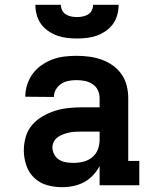

<svg xmlns="http://www.w3.org/2000/svg" viewBox="-20 -770 640 798"><path d="M238 8Q206 8 175.5 -0.5Q145 -9 122 -31Q99 -53 89 -83.5Q79 -114 79 -145Q79 -173 87 -201Q95 -229 113.5 -250.5Q132 -272 157 -286.5Q182 -301 209 -309.5Q236 -318 264.5 -321Q293 -324 321 -324H394V-362Q394 -380 386.5 -395.5Q379 -411 364.5 -420.5Q350 -430 333 -433.5Q316 -437 298 -437Q282 -437 265.5 -434Q249 -431 235 -422Q221 -413 212.5 -398.5Q204 -384 204 -367Q204 -367 204 -367Q204 -367 204 -367L85 -368Q85 -368 85 -368Q85 -368 85 -368Q85 -393 93 -418Q101 -443 116 -463.5Q131 -484 152.5 -499Q174 -514 198 -523Q222 -532 247.5 -535Q273 -538 298 -538Q325 -538 351 -534.5Q377 -531 401.5 -522.5Q426 -514 448 -498.5Q470 -483 485 -461.5Q500 -440 506.5 -414.5Q513 -389 513 -362V-101H559V0H394V-80Q383 -59 366.5 -41.5Q350 -24 329.5 -13Q309 -2 285.5 3Q262 8 238 8ZM285 -93Q306 -93 326.5 -98Q347 -103 363 -116Q379 -129 386.5 -148.5Q394 -168 394 -189V-223H321Q308 -223 295 -222.5Q282 -222 269.5 -219.5Q257 -217 244.5 -212.5Q232 -208 221.5 -201Q211 -194 204.5 -182.5Q198 -171 198 -158Q198 -142 205.5 -128Q213 -114 226 -106Q239 -98 254.5 -95.5Q270 -93 285 -93ZM300 -610Q279 -610 258 -612.5Q237 -615 217.5 -622Q198 -629 180 -641.5Q162 -654 150 -671Q138 -688 132.5 -708.5Q127 -729 127 -750H233Q233 -738 238.5 -727Q244 -716 254 -710Q264 -704 276 -701.5Q288 -699 300 -699Q312 -699 324 -701.5Q336 -704 346 -710Q356 -716 361.5 -727Q367 -738 367 -750H473Q473 -729 467.5 -708.5Q462 -688 450 -671Q438 -654 420 -641.5Q402 -629 382.5 -622Q363 -615 342 -612.5Q321 -610 300 -610Z"/></svg>

Font: Iosevka Slab Extended
Style: Bold
Weight: 700
Width: 7
Monospace: yes
Designer: Belleve Invis
Foundry: Belleve Invis
Version: Version 11.1.0; ttfautohint (v1.8.3)